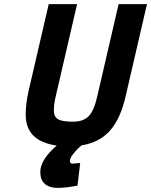

<svg xmlns="http://www.w3.org/2000/svg" viewBox="-20 -700 735 934"><path d="M251 -231Q242 -193 242 -162.5Q242 -132 262.5 -120Q283 -108 334.5 -108Q386 -108 412 -135.5Q438 -163 453 -231L557 -680H695L591 -231Q566 -122 515 -64.5Q464 -7 377 7Q356 24 338 46.5Q320 69 320 82.5Q320 96 333 96L370 93L357 203Q300 214 260 214Q220 214 198 194.5Q176 175 176 137Q176 77 256 8Q105 -13 105 -142Q105 -194 118 -253L217 -680H355Z"/></svg>

Font: Titillium Web
Style: Bold Italic
Weight: 700
Italic angle: -13°
Version: Version 1.001;PS 57.000;hotconv 1.0.70;makeotf.lib2.5.55311